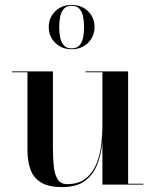

<svg xmlns="http://www.w3.org/2000/svg" viewBox="-20 -750 631 780"><path d="M233.5 10Q175.5 10 145 -9.8Q114.5 -29.5 103 -63.5Q91.5 -97.5 91.5 -141V-456.5H29.5V-460H195V-149.5Q195 -107.5 198.5 -74.2Q202 -41 214.2 -21.5Q226.5 -2 252.5 -2Q300.5 -2 329.2 -25.8Q358 -49.5 372.5 -86.2Q387 -123 391.5 -163.2Q396 -203.5 396 -237L399.5 -241Q399.5 -205.5 394.8 -162.2Q390 -119 374.2 -79.8Q358.5 -40.5 325 -15.2Q291.5 10 233.5 10ZM396 0V-456.5H327.5V-460H500.5V-3.5H562.5V0ZM271 -550Q231 -550 204.5 -576Q178 -602 178 -640Q178 -678.5 204.5 -704.2Q231 -730 271 -730Q311.5 -730 337.8 -704.2Q364 -678.5 364 -640Q364 -602 337.8 -576Q311.5 -550 271 -550ZM271 -553.5Q292 -553.5 303 -566Q314 -578.5 317.8 -598.2Q321.5 -618 321.5 -640Q321.5 -662 317.8 -681.8Q314 -701.5 303 -714Q292 -726.5 271 -726.5Q250 -726.5 239.2 -714Q228.5 -701.5 224.5 -681.8Q220.5 -662 220.5 -640Q220.5 -618 224.5 -598.2Q228.5 -578.5 239.2 -566Q250 -553.5 271 -553.5Z"/></svg>

Font: Bodoni Moda 48pt Medium
Style: Regular
Weight: 500
Designer: Owen Earl
Foundry: indestructible type
Version: Version 2.005